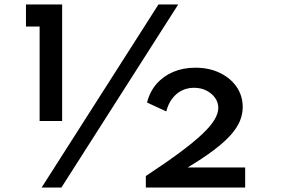

<svg xmlns="http://www.w3.org/2000/svg" viewBox="-20 -845 1273 865"><path d="M158.5 -300V-725.5H97V-825H260V-300ZM167.5 0 694 -825H783L256.5 0ZM637 0V-52Q727.5 -111.5 789.8 -157.8Q852 -204 890.5 -240.2Q929 -276.5 946.2 -305.5Q963.5 -334.5 963.5 -359Q963.5 -383.5 949 -404Q934.5 -424.5 910 -437Q885.5 -449.5 854 -449.5Q824 -449.5 799.2 -437.2Q774.5 -425 756.2 -401.2Q738 -377.5 729 -343L642.5 -383Q654.5 -431.5 685 -466.8Q715.5 -502 760.2 -521Q805 -540 860 -540Q922 -540 970.2 -516.8Q1018.5 -493.5 1046 -453.5Q1073.5 -413.5 1073.5 -362.5Q1073.5 -330.5 1060.5 -299.2Q1047.5 -268 1018.5 -235.8Q989.5 -203.5 942 -167.8Q894.5 -132 825.5 -90.5H1084.5V0Z"/></svg>

Font: Spartan Thin SemiBold
Style: Regular
Weight: 600
Version: Version 1.004